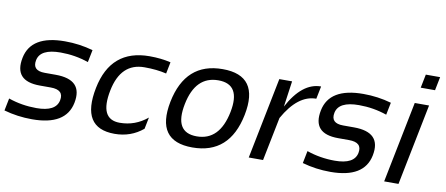

<svg xmlns="http://www.w3.org/2000/svg" viewBox="-70 -945 2770 1193"><g transform="rotate(10 1315.5 -349.0)"><path d="M-5.9 -24.4 9.8 -102.5Q94.2 -73.2 186.5 -73.2Q309.1 -73.2 323.7 -146.5Q337.4 -214.8 252 -214.8H183.6Q17.6 -214.8 47.9 -366.2Q77.1 -512.7 290.5 -512.7Q382.3 -512.7 467.8 -488.3L452.1 -410.2Q367.7 -439.5 275.9 -439.5Q147.9 -439.5 133.3 -366.2Q119.6 -297.9 200.2 -297.9H268.6Q444.3 -297.9 414.1 -146.5Q384.8 0 171.9 0Q79.6 0 -5.9 -24.4Z M871.1 -63.5Q794.9 0 692.4 0Q477.5 0 529.8 -261.2Q580.1 -512.7 824.2 -512.7Q897.5 -512.7 958 -498L943.4 -424.8Q882.8 -439.5 804.7 -439.5Q655.8 -439.5 620.1 -261.2Q582.5 -73.2 711.9 -73.2Q809.6 -73.2 885.7 -136.7Z M1197.8 -73.2Q1341.8 -73.2 1378.9 -258.3Q1415 -439.5 1271 -439.5Q1127 -439.5 1090.8 -258.3Q1053.7 -73.2 1197.8 -73.2ZM1000 -256.3Q1051.3 -512.7 1285.6 -512.7Q1520 -512.7 1468.8 -256.3Q1417.5 -0.5 1183.1 -0.5Q949.7 -0.5 1000 -256.3Z M1539.6 0 1642.1 -512.7H1722.7L1699.7 -349.6Q1786.6 -512.7 1905.8 -512.7L1889.6 -432.6Q1773.4 -432.6 1685.1 -274.9L1629.9 0Z M1876.5 -24.4 1892.1 -102.5Q1976.6 -73.2 2068.8 -73.2Q2191.4 -73.2 2206.1 -146.5Q2219.7 -214.8 2134.3 -214.8H2065.9Q1899.9 -214.8 1930.2 -366.2Q1959.5 -512.7 2172.9 -512.7Q2264.6 -512.7 2350.1 -488.3L2334.5 -410.2Q2250 -439.5 2158.2 -439.5Q2030.3 -439.5 2015.6 -366.2Q2002 -297.9 2082.5 -297.9H2150.9Q2326.7 -297.9 2296.4 -146.5Q2267.1 0 2054.2 0Q1961.9 0 1876.5 -24.4Z M2586.9 -512.7 2484.4 0H2394L2496.6 -512.7ZM2624 -698.2 2606.9 -612.8H2516.6L2533.7 -698.2Z"/></g></svg>

Font: Sansation
Style: Italic
Weight: 400
Designer: Bernd Montag
Version: Version 1.301